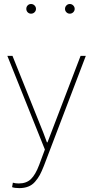

<svg xmlns="http://www.w3.org/2000/svg" viewBox="-20 -736 470 969"><path d="M41 208.5 44.9 186Q57.6 189.9 74.7 189.9Q113.3 189.9 136.2 167.7Q159.2 145.5 177.7 96.2L206.5 18.6L17.1 -454.1H43L199.2 -64.9L216.8 -17.6H219.7L386.7 -454.1H413.1L201.7 100.6Q190.4 129.4 180.9 147Q171.4 164.6 156.7 181.4Q142.1 198.2 122.1 205.8Q102.1 213.4 77.9 213.4Q53.7 213.4 41 208.5ZM154.3 -674.1Q147 -667 136.7 -667Q126.5 -667 119.6 -674.1Q112.8 -681.2 112.8 -691.4Q112.8 -701.7 119.6 -708.7Q126.5 -715.8 136.7 -715.8Q147 -715.8 154.3 -708.5Q161.6 -701.2 161.6 -691.2Q161.6 -681.2 154.3 -674.1ZM356.9 -691.2Q356.9 -681.2 349.6 -674.1Q342.3 -667 332.3 -667Q322.3 -667 315.2 -674.1Q308.1 -681.2 308.1 -691.2Q308.1 -701.2 315.2 -708.5Q322.3 -715.8 332.3 -715.8Q342.3 -715.8 349.6 -708.5Q356.9 -701.2 356.9 -691.2Z"/></svg>

Font: Yantramanav Thin
Style: Regular
Weight: 250
Version: Version 1.001;PS 1.0;hotconv 1.0.72;makeotf.lib2.5.5900; ttf